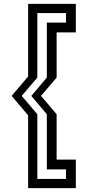

<svg xmlns="http://www.w3.org/2000/svg" viewBox="-20 -770 451 990"><path d="M172.5 -181V152.5H320.5V103.5H221.5V-181L141.5 -275.5L221.5 -370V-653.5H320.5V-702.5H172.5V-370L92 -275.5ZM272 -181V53H371V200H125V-175.5L40 -275.5L125 -375.5V-750H371V-603H272V-370L191.5 -275.5Z"/></svg>

Font: Tourney Thin Medium
Style: Regular
Weight: 500
Version: Version 1.015